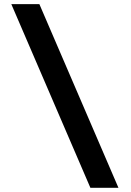

<svg xmlns="http://www.w3.org/2000/svg" viewBox="-20 -806 626 919"><path d="M412.6 92.8H546.9L168.5 -786.1H34.2Z"/></svg>

Font: Cascadia Code
Style: Bold
Weight: 700
Monospace: yes
Designer: Aaron Bell
Foundry: Saja Typeworks
Version: Version 2404.023